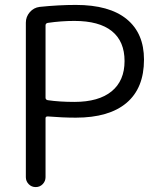

<svg xmlns="http://www.w3.org/2000/svg" viewBox="-20 -760 640 780"><path d="M165 -657V-363Q165 -355 174 -353Q222 -346 282 -346Q381 -346 433.5 -389Q486 -432 486 -512Q486 -592 434.5 -633.5Q383 -675 282 -675Q228 -675 174 -667Q165 -665 165 -657ZM85 -40V-668Q85 -692 101 -710.5Q117 -729 141 -732Q218 -740 288 -740Q424 -740 494.5 -682.5Q565 -625 565 -518Q565 -402 494 -342Q423 -282 288 -282Q234 -282 174 -287Q165 -287 165 -280V-40Q165 -24 153.5 -12Q142 0 125 0Q108 0 96.5 -12Q85 -24 85 -40Z"/></svg>

Font: Rounded Mplus 1c
Style: Regular
Weight: 400
Version: Version 1.059.20150529